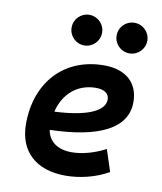

<svg xmlns="http://www.w3.org/2000/svg" viewBox="-84 -815 755 894"><g transform="rotate(10 293.0 -368.5)"><path d="M295.9 -102.5C228.5 -102.5 186 -133.8 177.2 -187.5C410.2 -193.4 538.6 -257.8 538.6 -381.8C538.6 -473.1 478 -527.3 375.5 -527.3C188 -527.3 63.5 -395 63.5 -195.8C63.5 -66.4 146 9.8 285.6 9.8C350.6 9.8 425.8 -6.8 488.3 -43L454.6 -146C403.3 -118.7 344.7 -102.5 295.9 -102.5ZM183.6 -274.9C205.1 -362.8 269 -417.5 356 -417.5C396 -417.5 418.5 -400.9 418.5 -373C418.5 -316.9 332 -281.2 183.6 -274.9ZM480 -602.5C520 -602.5 552.7 -634.8 552.7 -674.8C552.7 -715.3 520 -747.1 480 -747.1C439.9 -747.1 407.7 -715.3 407.7 -674.8C407.7 -634.8 439.9 -602.5 480 -602.5ZM266.6 -602.5C306.6 -602.5 338.9 -634.8 338.9 -674.8C338.9 -715.3 306.6 -747.1 266.6 -747.1C227.1 -747.1 194.8 -715.3 194.8 -674.8C194.8 -634.8 227.1 -602.5 266.6 -602.5Z"/></g></svg>

Font: Cascadia Mono SemiBold
Style: Italic
Weight: 600
Italic angle: -10°
Monospace: yes
Designer: Aaron Bell
Foundry: Saja Typeworks
Version: Version 2404.023